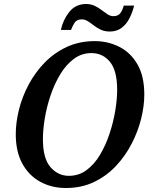

<svg xmlns="http://www.w3.org/2000/svg" viewBox="-20 -931 762 962"><path d="M310 11Q239 11 182 -20Q125 -51 92 -111Q59 -171 59 -259Q59 -317 75 -381.5Q91 -446 123.5 -507Q156 -568 203.5 -617Q251 -666 314 -695.5Q377 -725 455 -725Q521 -725 577.5 -696.5Q634 -668 668.5 -609Q703 -550 703 -457Q703 -401 687.5 -337.5Q672 -274 640.5 -212.5Q609 -151 562 -100.5Q515 -50 452 -19.5Q389 11 310 11ZM325 -50Q375 -50 414 -79Q453 -108 481.5 -156Q510 -204 529 -261.5Q548 -319 557.5 -376.5Q567 -434 567 -481Q567 -577 531 -621Q495 -665 438 -665Q389 -665 350 -636Q311 -607 282 -559Q253 -511 233.5 -453.5Q214 -396 204.5 -338.5Q195 -281 195 -234Q195 -137 233 -93.5Q271 -50 325 -50ZM530 -773Q505 -773 485.5 -782Q466 -791 450 -803.5Q434 -816 419.5 -825Q405 -834 390 -834Q365 -834 354 -817.5Q343 -801 336 -781H285Q296 -832 327 -871Q358 -910 410 -911Q435 -911 454 -902Q473 -893 488.5 -881Q504 -869 518.5 -859.5Q533 -850 548 -850Q573 -850 584 -866.5Q595 -883 600 -903H652Q644 -870 629 -840Q614 -810 589.5 -791.5Q565 -773 530 -773Z"/></svg>

Font: Noto Serif SemiCondensed SemiBold
Style: Italic
Weight: 600
Width: 4
Italic angle: -12°
Designer: Monotype Design Team
Foundry: Monotype Imaging Inc.
Version: Version 2.014; ttfautohint (v1.8.4.7-5d5b)